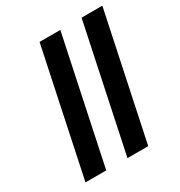

<svg xmlns="http://www.w3.org/2000/svg" viewBox="-178 -885 948 1009"><g transform="rotate(-30 296.5 -380.0)"><path d="M47.9 0 208 -759.8H334L173.8 0ZM302.7 0 462.9 -759.8H588.9L428.7 0Z"/></g></svg>

Font: Open Sans ExtraBold
Style: Italic
Weight: 800
Italic angle: -12°
Designer: Monotype Design Team
Foundry: Monotype Imaging Inc.
Version: Version 3.000; ttfautohint (v1.8.4)